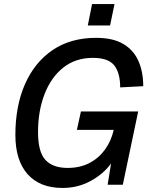

<svg xmlns="http://www.w3.org/2000/svg" viewBox="-20 -913 732 949"><path d="M289 16Q177 16 116.5 -52Q56 -120 56 -246Q56 -389 103.5 -497Q151 -605 240 -665.5Q329 -726 455 -726Q538 -726 589 -696Q640 -666 664 -612Q688 -558 688 -487L574 -481Q574 -553 544.5 -590Q515 -627 439 -627Q354 -627 293.5 -579.5Q233 -532 200.5 -448.5Q168 -365 168 -260Q168 -161 205 -122Q242 -83 314 -83Q376 -83 422.5 -107.5Q469 -132 499.5 -174.5Q530 -217 542 -271H360L380 -362H663L587 0H512L529 -105Q491 -53 428 -18.5Q365 16 289 16ZM414 -787 435 -893H546L524 -787Z"/></svg>

Font: Geist Medium
Style: Italic
Weight: 500
Italic angle: -12°
Designer: Basement.studio, Andrés Briganti, Mateo Zaragoza
Foundry: Basement.studio, Vercel, Andrés Briganti, Guido Ferreyra, Mateo Zaragoza
Version: Version 1.500; ttfautohint (v1.8.4.7-5d5b)